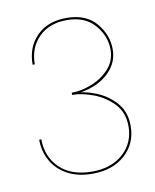

<svg xmlns="http://www.w3.org/2000/svg" viewBox="-58 -753 425 525"><g transform="rotate(-10 154.0 -490.0)"><path d="M140 -497Q172 -497 202 -509Q232 -521 251.5 -544.5Q271 -568 271 -600Q271 -640 243 -673Q215 -706 161 -706Q109 -706 78.5 -675.5Q48 -645 48 -596H54Q54 -642 83 -671Q112 -700 161 -700Q211 -700 238 -669Q265 -638 265 -600Q265 -569 245 -547Q225 -525 196 -513.5Q167 -502 140 -502ZM158 -274Q214 -274 248.5 -305Q283 -336 283 -385Q283 -424 260.5 -449.5Q238 -475 205 -488Q172 -501 140 -501V-496Q167 -496 199 -484Q231 -472 254 -447.5Q277 -423 277 -385Q277 -339 244.5 -309.5Q212 -280 158 -280Q100 -280 68 -311.5Q36 -343 36 -391H30Q30 -359 45 -332Q60 -305 89 -289.5Q118 -274 158 -274Z"/></g></svg>

Font: Jost Thin
Style: Regular
Weight: 250
Version: Version 3.710